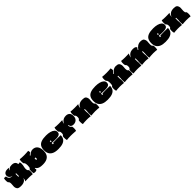

<svg xmlns="http://www.w3.org/2000/svg" viewBox="1153 -4400 7958 7958"><g transform="rotate(-45 5132.5 -421.0)"><path d="M299 23Q213 23 159 0Q105 -23 82 -94Q69 -136 69.5 -176Q70 -216 75 -256Q80 -296 80 -337Q80 -388 69.5 -416.5Q59 -445 46 -457Q33 -469 23 -470Q13 -503 9.5 -548.5Q6 -594 10.5 -639Q15 -684 27 -713Q52 -709 79.5 -707Q107 -705 137 -703Q135 -643 164.5 -600Q194 -557 244 -538Q294 -519 350 -530Q302 -532 261.5 -555.5Q221 -579 196.5 -618.5Q172 -658 172 -707Q172 -747 192.5 -785.5Q213 -824 261.5 -850Q310 -876 392 -876Q417 -876 438.5 -873Q460 -870 478 -866Q445 -844 434.5 -815Q424 -786 430 -760Q446 -807 496 -841.5Q546 -876 642 -876Q720 -876 767 -851.5Q814 -827 835.5 -787.5Q857 -748 858 -702Q893 -704 918.5 -707.5Q944 -711 955 -713Q964 -685 967 -659.5Q970 -634 970 -609Q970 -562 960.5 -518.5Q951 -475 941.5 -432.5Q932 -390 932 -345Q932 -302 941.5 -276Q951 -250 965.5 -237.5Q980 -225 994 -219Q1001 -199 1003.5 -167.5Q1006 -136 1005.5 -101Q1005 -66 1000 -34.5Q995 -3 987 17Q947 12 901 7.5Q855 3 802 3Q731 3 685 4Q639 5 609 6.5Q579 8 555 10Q575 -14 588 -58Q601 -102 597 -149Q587 -102 551.5 -62.5Q516 -23 453.5 0Q391 23 299 23ZM489 -329H527V-498H489Z M1566 34Q1468 34 1404.5 18Q1341 2 1302.5 -28.5Q1264 -59 1240 -102L1214 -89Q1221 -74 1225 -60Q1229 -46 1229 -33Q1229 -10 1212.5 3Q1196 16 1172 21Q1148 26 1124 26Q1088 26 1044 17Q1034 -10 1029.5 -52.5Q1025 -95 1027 -140.5Q1029 -186 1037 -220Q1052 -225 1066 -239Q1080 -253 1089 -288.5Q1098 -324 1098 -390Q1098 -446 1091.5 -479.5Q1085 -513 1075.5 -531.5Q1066 -550 1055.5 -558Q1045 -566 1037 -570Q1027 -603 1023.5 -646Q1020 -689 1024.5 -731.5Q1029 -774 1041 -803Q1091 -797 1153 -793.5Q1215 -790 1291 -790Q1365 -790 1430 -794.5Q1495 -799 1537 -803Q1545 -783 1548.5 -754Q1552 -725 1552 -700Q1521 -683 1495 -660.5Q1469 -638 1447 -614L1469 -595Q1516 -645 1576 -681Q1636 -717 1704 -717Q1846 -717 1920.5 -620Q1995 -523 1995 -350Q1995 -229 1950.5 -143Q1906 -57 1811 -11.5Q1716 34 1566 34ZM1504 -301H1558V-394H1504Z M2479 34Q2316 34 2213.5 -11.5Q2111 -57 2063 -142Q2015 -227 2015 -347Q2015 -485 2066.5 -569Q2118 -653 2227 -691.5Q2336 -730 2508 -730Q2636 -730 2736.5 -703Q2837 -676 2895 -623.5Q2953 -571 2953 -494Q2953 -466 2944.5 -437.5Q2936 -409 2910 -386Q2884 -363 2832 -349Q2780 -335 2693 -335Q2635 -335 2588.5 -336.5Q2542 -338 2503 -342H2453V-268H2502V-308Q2714 -318 2950 -308Q2950 -197 2902 -121Q2854 -45 2751 -5.5Q2648 34 2479 34ZM2453 -394H2502V-452H2453Z M2990 17Q2980 -15 2975.5 -59Q2971 -103 2973 -147Q2975 -191 2983 -220Q3006 -226 3025 -251.5Q3044 -277 3044 -337Q3044 -388 3033.5 -416.5Q3023 -445 3010 -457Q2997 -469 2987 -470Q2977 -503 2973.5 -548.5Q2970 -594 2974.5 -639Q2979 -684 2991 -713Q3038 -707 3097 -703.5Q3156 -700 3218 -700Q3280 -700 3340 -701.5Q3400 -703 3439 -705Q3429 -694 3418 -672.5Q3407 -651 3398.5 -626Q3390 -601 3386 -578.5Q3382 -556 3385 -544Q3402 -592 3438 -634Q3474 -676 3531.5 -702.5Q3589 -729 3668 -729Q3770 -729 3830 -672Q3890 -615 3890 -493Q3890 -375 3821.5 -308Q3753 -241 3637 -241Q3564 -241 3520.5 -276.5Q3477 -312 3478 -378H3449Q3448 -322 3469.5 -285Q3491 -248 3534 -222Q3541 -201 3543.5 -169Q3546 -137 3545 -101.5Q3544 -66 3539 -34.5Q3534 -3 3526 17Q3493 14 3442 10.5Q3391 7 3334 4.5Q3277 2 3225 2Q3150 2 3090.5 7Q3031 12 2990 17Z M3924 17Q3914 -15 3909.5 -59Q3905 -103 3907 -147Q3909 -191 3917 -220Q3940 -226 3959 -251.5Q3978 -277 3978 -337Q3978 -388 3967.5 -416.5Q3957 -445 3944 -457Q3931 -469 3921 -470Q3911 -503 3907.5 -548.5Q3904 -594 3908.5 -639Q3913 -684 3925 -713Q3972 -707 4031 -703.5Q4090 -700 4152 -700Q4214 -700 4274 -701.5Q4334 -703 4373 -705Q4360 -691 4345.5 -657.5Q4331 -624 4322.5 -587Q4314 -550 4317 -522Q4344 -611 4420 -665.5Q4496 -720 4627 -720Q4684 -720 4724.5 -710.5Q4765 -701 4791.5 -676Q4818 -651 4833 -603Q4847 -562 4846 -519.5Q4845 -477 4840 -434.5Q4835 -392 4835 -350Q4835 -304 4844 -277.5Q4853 -251 4867.5 -238Q4882 -225 4896 -220Q4905 -191 4906.5 -147Q4908 -103 4904 -59Q4900 -15 4890 17Q4852 13 4798 7.5Q4744 2 4662 2Q4588 2 4524.5 7.5Q4461 13 4425 17Q4420 -10 4417 -54.5Q4414 -99 4415.5 -147Q4417 -195 4423 -230V-368H4386V-230Q4393 -195 4394.5 -147Q4396 -99 4393 -54.5Q4390 -10 4383 17Q4359 14 4330.5 10.5Q4302 7 4261 4.5Q4220 2 4159 2Q4084 2 4024.5 7Q3965 12 3924 17Z M5371 34Q5208 34 5105.5 -11.5Q5003 -57 4955 -142Q4907 -227 4907 -347Q4907 -485 4958.5 -569Q5010 -653 5119 -691.5Q5228 -730 5400 -730Q5528 -730 5628.5 -703Q5729 -676 5787 -623.5Q5845 -571 5845 -494Q5845 -466 5836.5 -437.5Q5828 -409 5802 -386Q5776 -363 5724 -349Q5672 -335 5585 -335Q5527 -335 5480.5 -336.5Q5434 -338 5395 -342H5345V-268H5394V-308Q5606 -318 5842 -308Q5842 -197 5794 -121Q5746 -45 5643 -5.5Q5540 34 5371 34ZM5345 -394H5394V-452H5345Z M5876 17Q5866 -10 5861.5 -52.5Q5857 -95 5859 -140.5Q5861 -186 5869 -220Q5884 -225 5898 -239Q5912 -253 5921 -288.5Q5930 -324 5930 -390Q5930 -446 5923.5 -479.5Q5917 -513 5907.5 -531.5Q5898 -550 5887.5 -558Q5877 -566 5869 -570Q5859 -603 5855.5 -646Q5852 -689 5856.5 -731.5Q5861 -774 5873 -803Q5923 -797 5985 -793.5Q6047 -790 6123 -790Q6197 -790 6262 -794.5Q6327 -799 6369 -803Q6379 -775 6384.5 -737Q6390 -699 6382 -673Q6359 -655 6332.5 -626Q6306 -597 6283 -557L6308 -544Q6339 -597 6382.5 -636.5Q6426 -676 6476.5 -698Q6527 -720 6578 -720Q6636 -720 6676 -710.5Q6716 -701 6743 -676Q6770 -651 6785 -603Q6799 -562 6798 -519.5Q6797 -477 6792 -434.5Q6787 -392 6787 -350Q6787 -304 6796 -277.5Q6805 -251 6819.5 -238Q6834 -225 6848 -220Q6857 -186 6858.5 -140.5Q6860 -95 6856 -52.5Q6852 -10 6842 17Q6804 13 6750 7.5Q6696 2 6614 2Q6540 2 6476.5 7.5Q6413 13 6377 17Q6372 -10 6369 -54.5Q6366 -99 6367.5 -147Q6369 -195 6375 -230V-368H6338V-230Q6345 -195 6346.5 -147Q6348 -99 6345 -54.5Q6342 -10 6335 17Q6311 14 6282.5 10.5Q6254 7 6213 4.5Q6172 2 6111 2Q6036 2 5976.5 7Q5917 12 5876 17Z M6893 17Q6883 -15 6878.5 -59Q6874 -103 6876 -147Q6878 -191 6886 -220Q6909 -226 6928 -251.5Q6947 -277 6947 -337Q6947 -388 6936.5 -416.5Q6926 -445 6913 -457Q6900 -469 6890 -470Q6880 -503 6876.5 -548.5Q6873 -594 6877.5 -639Q6882 -684 6894 -713Q6941 -707 6999 -703.5Q7057 -700 7112 -700Q7181 -700 7242.5 -701.5Q7304 -703 7343 -705Q7330 -691 7315.5 -657.5Q7301 -624 7292.5 -587Q7284 -550 7287 -522Q7314 -611 7388.5 -665.5Q7463 -720 7587 -720Q7654 -720 7699 -703.5Q7744 -687 7769 -637Q7752 -618 7735 -596.5Q7718 -575 7703 -548L7728 -534Q7775 -617 7854.5 -668.5Q7934 -720 8027 -720Q8107 -720 8154.5 -697Q8202 -674 8225 -603Q8239 -562 8238 -519.5Q8237 -477 8232 -434.5Q8227 -392 8227 -350Q8227 -304 8236 -277.5Q8245 -251 8259.5 -238Q8274 -225 8288 -220Q8297 -191 8298.5 -147Q8300 -103 8296 -59Q8292 -15 8282 17Q8244 13 8191 7.5Q8138 2 8062 2Q7980 2 7917 7.5Q7854 13 7817 17Q7812 -10 7809 -54.5Q7806 -99 7807.5 -147Q7809 -195 7815 -230V-368H7778V-230Q7785 -195 7786.5 -147Q7788 -99 7785 -54.5Q7782 -10 7775 17Q7751 14 7727 10.5Q7703 7 7672.5 4Q7642 1 7598 1Q7542 1 7486.5 7Q7431 13 7394 17Q7389 -10 7386 -54.5Q7383 -99 7384.5 -147Q7386 -195 7392 -230V-368H7355V-230Q7362 -195 7363.5 -147Q7365 -99 7362 -54.5Q7359 -10 7352 17Q7328 14 7299 10.5Q7270 7 7227.5 4.5Q7185 2 7119 2Q7051 2 6992.5 7Q6934 12 6893 17Z M8763 34Q8600 34 8497.5 -11.5Q8395 -57 8347 -142Q8299 -227 8299 -347Q8299 -485 8350.5 -569Q8402 -653 8511 -691.5Q8620 -730 8792 -730Q8920 -730 9020.5 -703Q9121 -676 9179 -623.5Q9237 -571 9237 -494Q9237 -466 9228.5 -437.5Q9220 -409 9194 -386Q9168 -363 9116 -349Q9064 -335 8977 -335Q8919 -335 8872.5 -336.5Q8826 -338 8787 -342H8737V-268H8786V-308Q8998 -318 9234 -308Q9234 -197 9186 -121Q9138 -45 9035 -5.5Q8932 34 8763 34ZM8737 -394H8786V-452H8737Z M9274 17Q9264 -15 9259.5 -59Q9255 -103 9257 -147Q9259 -191 9267 -220Q9290 -226 9309 -251.5Q9328 -277 9328 -337Q9328 -388 9317.5 -416.5Q9307 -445 9294 -457Q9281 -469 9271 -470Q9261 -503 9257.5 -548.5Q9254 -594 9258.5 -639Q9263 -684 9275 -713Q9322 -707 9381 -703.5Q9440 -700 9502 -700Q9564 -700 9624 -701.5Q9684 -703 9723 -705Q9710 -691 9695.5 -657.5Q9681 -624 9672.5 -587Q9664 -550 9667 -522Q9694 -611 9770 -665.5Q9846 -720 9977 -720Q10034 -720 10074.5 -710.5Q10115 -701 10141.5 -676Q10168 -651 10183 -603Q10197 -562 10196 -519.5Q10195 -477 10190 -434.5Q10185 -392 10185 -350Q10185 -304 10194 -277.5Q10203 -251 10217.5 -238Q10232 -225 10246 -220Q10255 -191 10256.5 -147Q10258 -103 10254 -59Q10250 -15 10240 17Q10202 13 10148 7.5Q10094 2 10012 2Q9938 2 9874.5 7.5Q9811 13 9775 17Q9770 -10 9767 -54.5Q9764 -99 9765.5 -147Q9767 -195 9773 -230V-368H9736V-230Q9743 -195 9744.5 -147Q9746 -99 9743 -54.5Q9740 -10 9733 17Q9709 14 9680.5 10.5Q9652 7 9611 4.5Q9570 2 9509 2Q9434 2 9374.5 7Q9315 12 9274 17Z"/></g></svg>

Font: Oi
Style: Regular
Weight: 400
Designer: Kostas Bartsokas, Mohamad Dakak
Foundry: Foundry5
Version: Version 4.000